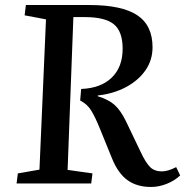

<svg xmlns="http://www.w3.org/2000/svg" viewBox="-20 -730 737 764"><path d="M303 -376Q381 -379 424.5 -421Q468 -463 468 -536Q468 -605 433 -633.5Q398 -662 317 -662H272L249 -54L348 -40L343 0H46L51 -40L137 -55L163 -653L78 -669L83 -710H336Q465 -710 526 -669.5Q587 -629 587 -542Q587 -491 559 -450.5Q531 -410 481.5 -383.5Q432 -357 369 -350V-347Q412 -334 436 -312.5Q460 -291 481 -248L539 -127Q560 -82 577.5 -65Q595 -48 624 -48Q648 -48 681 -65L697 -32Q675 -11 643.5 1.5Q612 14 581 14Q525 14 487.5 -13Q450 -40 426 -99L378 -217Q359 -264 343 -290Q327 -316 299 -330Z"/></svg>

Font: Literata 36pt Medium
Style: Italic
Weight: 500
Italic angle: -2°
Designer: Latin by Veronika Burian and Jose Scaglione. Greek by Irene Vlachou. Cyrillic by Vera Evstafieva
Foundry: TypeTogether
Version: Version 3.002